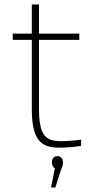

<svg xmlns="http://www.w3.org/2000/svg" viewBox="-20 -650 420 857"><path d="M252 -20C184 -20 154 -44 154 -166V-472H334V-500H154V-630H122V-500H37V-472H122V-166C122 -36 155 9 241 9C273 9 306 7 342 1V-27C313 -22 277 -20 252 -20ZM208 187H227L249 118C256 98 261 89 261 77V76C261 57 251 47 237 47C220 47 212 57 212 75V76C212 86 215 96 225 101Z"/></svg>

Font: LT Wave Text Thin
Style: Regular
Weight: 100
Designer: Daniel Lyons
Version: Version 2.5 (Glyphs App)